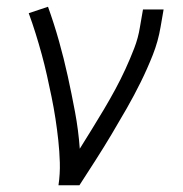

<svg xmlns="http://www.w3.org/2000/svg" viewBox="-20 -548 540 568"><path d="M153 0Q158 -34 157 -67Q156 -100 152.5 -132.5Q149 -165 144 -197.5Q139 -230 132.5 -261.5Q126 -293 119 -324.5Q112 -356 103.5 -387Q95 -418 85.5 -448.5Q76 -479 65 -509L122 -528Q140 -478 154.5 -426.5Q169 -375 180.5 -322.5Q192 -270 202 -216.5Q212 -163 216 -108Q234 -137 252 -166Q270 -195 287.5 -224.5Q305 -254 321 -283.5Q337 -313 351 -343.5Q365 -374 377 -405Q389 -436 394 -468L403 -520H464L455 -468Q448 -426 432 -385.5Q416 -345 396.5 -305.5Q377 -266 355 -227.5Q333 -189 310 -150.5Q287 -112 263 -74.5Q239 -37 215 0Z"/></svg>

Font: Iosevka Term Curly Lt Obl
Style: Regular
Weight: 300
Italic angle: -9°
Designer: Belleve Invis
Foundry: Belleve Invis
Version: Version 32.3.0